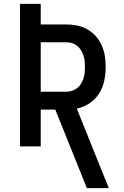

<svg xmlns="http://www.w3.org/2000/svg" viewBox="-20 -755 640 990"><path d="M541 215H428L265 -190H190V0H83V-735H190V-629H320Q349 -629 377 -623.5Q405 -618 430 -604Q455 -590 474 -568.5Q493 -547 504.5 -521Q516 -495 520.5 -466.5Q525 -438 525 -410Q525 -374 517.5 -338.5Q510 -303 491 -273Q472 -243 441.5 -222.5Q411 -202 376 -195ZM190 -282H320Q336 -282 350.5 -286.5Q365 -291 377 -300Q389 -309 397 -322Q405 -335 410 -349.5Q415 -364 416.5 -379Q418 -394 418 -410Q418 -425 416.5 -440Q415 -455 410 -469.5Q405 -484 397 -497Q389 -510 377 -519.5Q365 -529 350.5 -533Q336 -537 320 -537H190Z"/></svg>

Font: Iosevka Semibold Extended
Style: Regular
Weight: 600
Width: 7
Monospace: yes
Designer: Belleve Invis
Foundry: Belleve Invis
Version: Version 32.5.0; ttfautohint (v1.8.4)